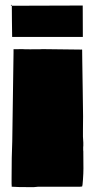

<svg xmlns="http://www.w3.org/2000/svg" viewBox="-20 -794 413 817"><path d="M332 -770.5 332.5 -636.7H31.7Q31.7 -683.6 30.8 -703.6L30.3 -769.5ZM25.4 -769.5 30.3 -774.4V-769.5ZM334 -154.8 334.5 -150.4 335 -77.1Q335 -57.1 333 -29.3Q331.1 -1.5 329.6 -0.5L320.8 0.5H143.1L122.6 2.4Q46.4 2.4 29.8 0.5V-2.9L29.3 -12.2V-34.2Q29.3 -130.4 32.2 -193.8L37.6 -569.8V-584.5L75.7 -585L84 -584.5H98.1L110.4 -584L116.7 -584.5H151.9L159.2 -585L325.7 -583Q327.6 -583.5 328.6 -583.5Q329.6 -583.5 329.6 -580.6L330.1 -534.2Q330.6 -487.8 332 -409.9Q333.5 -332 333.5 -299.8L333 -238.8V-212.9L334.5 -187V-171.9Q334.5 -171.4 334 -169.9Z"/></svg>

Font: Bowlby One
Style: Regular
Weight: 400
Designer: vernon adams
Foundry: vernon adams
Version: Version 1.000